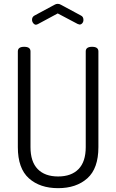

<svg xmlns="http://www.w3.org/2000/svg" viewBox="-20 -975 606 1001"><path d="M281 -905 177 -849 168 -846Q160 -846 153.5 -854Q147 -862 147 -872Q147 -887 160 -894L264 -950Q272 -955 281 -955Q290 -955 298 -950L402 -894Q415 -888 415 -871Q415 -861 409 -854Q403 -847 395 -847Q394 -847 385 -850ZM427 -208V-707Q427 -731 460 -731Q493 -731 493 -707V-208Q493 -97 435.5 -45.5Q378 6 283 6Q188 6 130.5 -45.5Q73 -97 73 -208V-707Q73 -731 106 -731Q139 -731 139 -707V-208Q139 -132 176.5 -93.5Q214 -55 283 -55Q352 -55 389.5 -93.5Q427 -132 427 -208Z"/></svg>

Font: Dosis
Style: Book
Weight: 400
Designer: EdgarTolentino, PabloImpallari, IginoMarini
Foundry: EdgarTolentino, PabloImpallari, IginoMarini
Version: Version 1.007